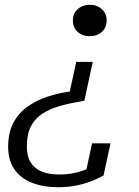

<svg xmlns="http://www.w3.org/2000/svg" viewBox="-20 -576 578 801"><path d="M332 -156Q278 -147 234 -135Q190 -123 158 -102.5Q126 -82 109 -49Q92 -16 92 35Q92 77 108.5 102.5Q125 128 155 140Q185 152 226 152Q265 152 298 144Q331 136 355.5 123Q380 110 394 98Q392 105 388.5 112.5Q385 120 378.5 126.5Q372 133 362 137.5Q352 142 338 143L364 22H441L412 156Q398 164 370.5 176Q343 188 305.5 196.5Q268 205 223 205Q159 205 112 186Q65 167 39.5 129.5Q14 92 14 37Q14 -23 36 -64Q58 -105 95.5 -131.5Q133 -158 179 -173Q225 -188 271 -194L298 -318H367ZM284 -491Q284 -519 304 -537.5Q324 -556 355 -556Q385 -556 405 -537.5Q425 -519 425 -491Q425 -461 405 -443Q385 -425 355 -425Q324 -425 304 -443Q284 -461 284 -491Z"/></svg>

Font: Roboto Serif 20pt Light
Style: Italic
Weight: 300
Italic angle: -10°
Version: Version 1.007